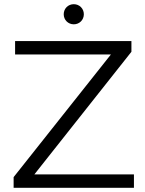

<svg xmlns="http://www.w3.org/2000/svg" viewBox="-20 -896 691 916"><path d="M619 0V-64H144L607 -649V-700H52V-636H509L45 -51V0ZM332 -780C359 -780 380 -801 380 -828C380 -855 359 -876 332 -876C305 -876 284 -855 284 -828C284 -801 305 -780 332 -780Z"/></svg>

Font: Malon Grotesk
Style: Regular
Weight: 400
Designer: Julieta Ulanovsky
Foundry: Julieta Ulanovsky
Version: Version 7.200